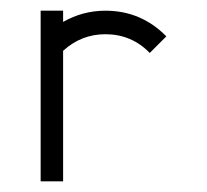

<svg xmlns="http://www.w3.org/2000/svg" viewBox="-20 -344 387 359"><path d="M56 -324H98V-303Q135 -324 177 -324Q244 -324 291 -276L260 -245Q226 -280 177 -280Q132 -280 98 -249V-5H56Z"/></svg>

Font: HiLo-Deco
Style: Deco
Weight: 500
Version: Version 001.000